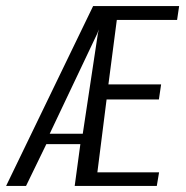

<svg xmlns="http://www.w3.org/2000/svg" viewBox="-50 -611 611 631"><path d="M-29.9 0 256 -591H538.7L532 -545.5H333.9L306.3 -333.7H479.5L472.2 -284.2H300.3L270 -44.6H472.8L465.3 0H195.5L214.1 -137.3H102.3L35.6 0ZM113.4 -171.5H222L271.6 -500.1L274.7 -514.4L270 -501.5Z"/></svg>

Font: Alumni Sans Thin
Style: Italic
Weight: 100
Italic angle: -8°
Designer: Robert E. Leuschke
Foundry: Robert E. Leuschke
Version: Version 1.016